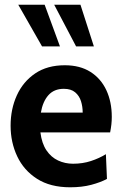

<svg xmlns="http://www.w3.org/2000/svg" viewBox="-20 -785 520 815"><path d="M278 10Q193.5 10 137.2 -26Q81 -62 53 -121.5Q25 -181 25 -251.5Q25 -322 51.5 -380.2Q78 -438.5 129.2 -473.2Q180.5 -508 255 -508Q319.5 -508 364 -479.8Q408.5 -451.5 431.5 -402Q454.5 -352.5 454.5 -289Q454.5 -273 452.8 -257Q451 -241 447.5 -223H151.5Q157.5 -176 177.2 -146.8Q197 -117.5 226.5 -103.8Q256 -90 290 -90Q331 -90 366 -101.5Q401 -113 429.5 -130.5L434 -25.5Q407 -11 367.5 -0.5Q328 10 278 10ZM153.5 -307H331Q331 -332.5 323.8 -355.5Q316.5 -378.5 299 -393.2Q281.5 -408 251 -408Q209.5 -408 185.5 -381Q161.5 -354 153.5 -307ZM378.5 -588H303L210 -765H321.5ZM234.5 -588H158.5L57.5 -765H169.5Z"/></svg>

Font: Cabin
Style: Bold
Weight: 700
Width: 4
Designer: Pablo Impallari
Foundry: Pablo Impallari. http://www.impallari.com Igino Marini. http://www.ikern.com
Version: Version 3.001